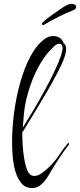

<svg xmlns="http://www.w3.org/2000/svg" viewBox="-20 -983 405 970"><path d="M143 -33Q107 -33 86.5 -59Q66 -85 56 -123Q46 -161 43.5 -200.5Q41 -240 41 -267Q41 -335 51 -412.5Q61 -490 81.5 -564Q102 -638 133.5 -697.5Q165 -757 207 -787Q226 -801 250 -801Q266 -801 280.5 -792.5Q295 -784 302 -764Q314 -758 314 -736Q314 -718 305 -692Q293 -658 267 -609Q241 -560 209 -505.5Q177 -451 146 -400.5Q115 -350 93 -314Q92 -285 94.5 -249Q97 -213 102.5 -180.5Q108 -148 116 -127Q123 -109 132.5 -101.5Q142 -94 154 -94Q171 -94 192 -109Q213 -124 232 -143Q258 -169 277.5 -198.5Q297 -228 320 -256Q323 -260 326 -260Q332 -260 327 -251Q304 -222 282 -188.5Q260 -155 239 -120Q230 -103 216 -82.5Q202 -62 184 -47.5Q166 -33 143 -33ZM95 -338Q119 -376 147.5 -424Q176 -472 204 -523Q232 -574 254.5 -621Q277 -668 289 -704Q296 -726 296 -740Q296 -762 280 -762Q266 -762 253 -749Q213 -712 184 -662.5Q155 -613 135 -556Q121 -516 113 -482Q105 -448 101.5 -414Q98 -380 95 -338ZM197 -856Q193 -856 192.5 -860.5Q192 -865 193 -866Q200 -875 216.5 -888Q233 -901 250.5 -913Q268 -925 275 -930Q302 -950 319 -957.5Q336 -965 346 -963Q365 -961 365 -948Q365 -938 352 -932Q317 -919 276.5 -898.5Q236 -878 205 -859Q199 -856 197 -856Z"/></svg>

Font: Festive
Style: Regular
Weight: 400
Designer: Robert E. Leuschke
Foundry: Robert E. Leuschke
Version: Version 1.101; ttfautohint (v1.8.3)